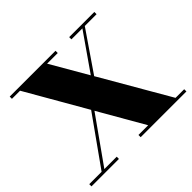

<svg xmlns="http://www.w3.org/2000/svg" viewBox="-169 -969 1187 1187"><g transform="rotate(-45 424.5 -375.0)"><path d="M10 -19.5V0H250V-19.5H142L353.5 -317.5L525 -19.5H440V0H840V-19.5H764.5L503.5 -470L682 -730.5H785V-750H565V-730.5H661L492.5 -488.5L352.5 -730.5H445.5V-750H45V-730.5H116L343 -336L118 -19.5Z"/></g></svg>

Font: Bodoni* 11pt Fatface
Style: Regular
Weight: 900
Version: Version 2.3